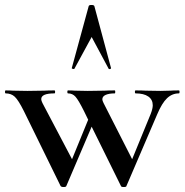

<svg xmlns="http://www.w3.org/2000/svg" viewBox="-32 -750 743 773"><path d="M688 -374Q661 -374 640.5 -354.5Q620 -335 601 -290L477 -1Q477 3 466 3Q456 3 455 -1L337 -240L235 -1Q234 3 224 3Q215 3 212 -1L64 -303Q42 -347 27.5 -360.5Q13 -374 -9 -374Q-12 -374 -12 -380Q-12 -386 -9 -386Q9 -386 20 -385L78 -384L146 -385Q161 -386 187 -386Q190 -386 190 -380Q190 -374 187 -374Q134 -374 134 -351Q134 -345 139 -335L258 -109L323 -268L306 -303Q284 -347 272 -360.5Q260 -374 242 -374Q239 -374 239 -380Q239 -386 242 -386Q259 -386 269 -385L321 -384L389 -385Q404 -386 430 -386Q432 -386 432 -380Q432 -374 430 -374Q407 -374 393.5 -368Q380 -362 380 -350Q380 -345 385 -335L500 -109L575 -292Q583 -313 583 -326Q583 -349 565 -361.5Q547 -374 514 -374Q511 -374 511 -380Q511 -386 514 -386Q541 -386 554 -385L614 -384L654 -385Q664 -386 688 -386Q691 -386 691 -380Q691 -374 688 -374ZM415 -475Q415 -473 410.5 -472Q406 -471 405 -474L337 -601L268 -474Q267 -471 261.5 -472.5Q256 -474 257 -476L325 -725Q326 -730 336 -730Q347 -730 348 -725L415 -476Z"/></svg>

Font: Cormorant Garamond SemiBold
Style: Regular
Weight: 600
Designer: Christian Thalmann (Catharsis Fonts)
Version: Version 3.000